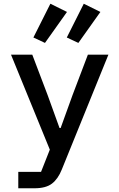

<svg xmlns="http://www.w3.org/2000/svg" viewBox="-20 -809 640 1029"><path d="M451 -516H561L311 100Q291 150 258.5 175Q226 200 165 200H78V112H200L247 -7L39 -516H153L235 -300L299 -123H305L369 -300ZM221 -579 159 -608 250 -789 339 -745ZM400 -579 338 -608 429 -789 518 -745Z"/></svg>

Font: IBM Plaex Mono Medium
Style: Regular
Weight: 500
Designer: Mike Abbink, Paul van der Laan, Pieter van Rosmalen
Foundry: Bold Monday
Version: Version 2.003